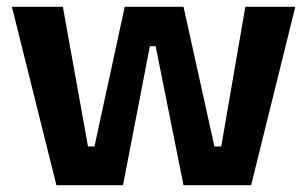

<svg xmlns="http://www.w3.org/2000/svg" viewBox="-20 -545 905 565"><path d="M146 0 15 -525H165L239 -114H258L347 -525H520L611 -114H631L702 -525H849L719 0H520L438 -409H421L342 0Z"/></svg>

Font: Bricolage Grotesque 10pt Bricolage Grotesque 10pt Regular
Style: Bold
Weight: 700
Designer: Mathieu Triay
Foundry: Atelier Triay
Version: Version 1.000; ttfautohint (v1.8.4.7-5d5b);gftools[0.9.32]